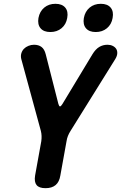

<svg xmlns="http://www.w3.org/2000/svg" viewBox="-20 -974 640 1004"><path d="M480.6 -806.5Q446 -806.5 429.4 -826.3Q412.8 -846.1 418.5 -880Q424.9 -914.2 448.7 -934.2Q472.5 -954.1 507.2 -954.1Q541.8 -954.1 558.6 -934.2Q575.3 -914.2 568.9 -880Q563.1 -846.2 539.1 -826.3Q515.2 -806.5 480.6 -806.5ZM243.2 -806.5Q208.6 -806.5 192 -826.3Q175.4 -846.1 181.1 -880Q187.5 -914.2 211.3 -934.2Q235.1 -954.1 269.8 -954.1Q304.4 -954.1 321.2 -934.2Q337.9 -914.2 331.5 -880Q325.7 -846.2 301.7 -826.3Q277.8 -806.5 243.2 -806.5ZM218 10Q184.5 10 171.3 -6.3Q158.1 -22.5 163.5 -56L195.9 -235.4Q197.9 -249.8 197.4 -263.2Q196.9 -276.6 193.6 -289.7L91.2 -665.5Q87.5 -681.1 91.5 -695Q95.6 -708.9 105.1 -718.7Q114.6 -728.5 128.7 -734.2Q142.8 -740 157.8 -740Q181.7 -740 197.1 -728.4Q212.5 -716.8 219.2 -689.9L285.3 -430.6Q289 -417.5 293.9 -417.5Q298.7 -417.5 306.7 -430.6L463.2 -689.9Q479.6 -716.8 498.9 -728.4Q518.3 -740 542.2 -740Q557.2 -740 569.1 -734.2Q581 -728.5 587.5 -718.7Q593.9 -708.9 593.2 -695Q592.5 -681.1 583 -665.5L349 -289.7Q340.6 -276.6 335.3 -263.2Q329.9 -249.8 327.9 -235.4L295.5 -56Q290.1 -22.5 270.8 -6.3Q251.5 10 218 10Z"/></svg>

Font: Maple Mono
Style: Italic
Weight: 400
Italic angle: -10°
Monospace: yes
Designer: subframe7536
Version: Version 7.300